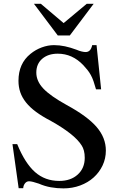

<svg xmlns="http://www.w3.org/2000/svg" viewBox="-20 -995 685 1030"><path d="M522.5 -515.6H495.1Q488.3 -540 481.9 -558.6Q475.6 -577.1 467.3 -592.3Q459 -607.4 449.2 -619.6Q439.5 -631.8 426.8 -645.5Q368.2 -707 290 -707Q238.3 -707 206.5 -679.7Q174.8 -652.3 174.8 -605.5Q174.8 -559.6 212.9 -519.5Q251 -479.5 337.9 -431.6Q449.2 -371.1 498.5 -313.5Q547.9 -255.9 547.9 -187.5Q547.9 -144.5 530.3 -107.4Q512.7 -70.3 482.4 -43Q452.1 -15.6 410.2 0Q368.2 15.6 320.3 15.6Q286.1 15.6 252.9 9.8Q219.7 3.9 188.5 -9.8Q171.9 -15.6 158.2 -19Q144.5 -22.5 135.7 -22.5Q123 -22.5 114.3 -11.7Q105.5 -1 104.5 14.6H80.1L46.9 -221.7H72.3Q114.3 -119.1 168 -71.8Q221.7 -24.4 297.9 -24.4Q359.4 -24.4 397 -58.6Q434.6 -92.8 434.6 -148.4Q434.6 -169.9 430.2 -186.5Q425.8 -203.1 418 -214.8Q398.4 -246.1 356 -279.3Q313.5 -312.5 253.9 -345.7Q207 -370.1 173.8 -394.5Q140.6 -418.9 119.6 -445.3Q98.6 -471.7 88.9 -500Q79.1 -528.3 79.1 -561.5Q79.1 -654.3 143.6 -706.1Q170.9 -728.5 204.1 -740.7Q237.3 -752.9 269.5 -752.9Q298.8 -752.9 328.6 -746.6Q358.4 -740.2 389.6 -728.5Q405.3 -721.7 418 -718.8Q430.7 -715.8 439.5 -715.8Q466.8 -715.8 474.6 -752.9H498ZM199.2 -974.6 321.3 -871.1 445.3 -974.6H482.4L354.5 -804.7H290L162.1 -974.6Z"/></svg>

Font: Jomolhari
Style: Regular
Weight: 400
Designer: Christopher J. Fynn
Foundry: Christopher  J.  Fynn (Karma Drubgy¸ Tenzin).
Version: Version alpha 0.003c 2006